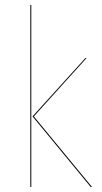

<svg xmlns="http://www.w3.org/2000/svg" viewBox="-20 -750 409 770"><path d="M105.5 -730.5V0H101.6V-730.5ZM327.1 -517.1 115.7 -283.2 349.1 0H343.8L110.4 -283.2L322.3 -517.1Z"/></svg>

Font: Fira Sans Compressed Four
Style: Regular
Weight: 100
Width: 1
Designer: Carrois Corporate & Edenspiekermann AG
Foundry: Carrois Corporate GbR & Edenspiekermann AG
Version: Version 4.203;PS 004.203;hotconv 1.0.88;makeotf.lib2.5.64775